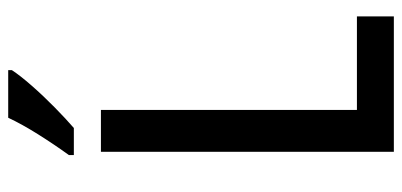

<svg xmlns="http://www.w3.org/2000/svg" viewBox="-276 -704 980 468"><g transform="rotate(-90 214.0 -470.0)"><path d="M78 0V-714H180V-90H408V0ZM277 -931Q264 -911 239 -882.5Q214 -854 186 -826.5Q158 -799 136 -780H70V-792Q96 -828 120.5 -867Q145 -906 161 -940H277Z"/></g></svg>

Font: Noto Sans Myanmar Condensed Medium
Style: Regular
Weight: 500
Width: 3
Designer: Monotype Design Team
Foundry: Monotype Imaging Inc.
Version: Version 2.107; ttfautohint (v1.8.4.7-5d5b)